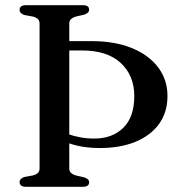

<svg xmlns="http://www.w3.org/2000/svg" viewBox="-20 -720 708 740"><path d="M196.5 -525.5V-561.5H333.5Q422 -561.5 487.5 -535Q553 -508.5 589.2 -460.8Q625.5 -413 625.5 -350Q625.5 -287 592.8 -242Q560 -197 501.5 -173.2Q443 -149.5 365.5 -149.5Q329 -149.5 298.8 -154.5Q268.5 -159.5 243 -168.8Q217.5 -178 195 -191.5L201 -223.5Q219 -212.5 241.2 -204Q263.5 -195.5 289.2 -190.8Q315 -186 343 -186Q413 -186 455.2 -227.5Q497.5 -269 497.5 -349.5Q497.5 -429 445.5 -477.2Q393.5 -525.5 296 -525.5ZM247 -71Q247 -59.5 253.8 -53.5Q260.5 -47.5 271.5 -44L304.5 -36.5Q314 -33 318.8 -28.8Q323.5 -24.5 323.5 -17Q323.5 -9.5 317.8 -4.8Q312 0 299 0H80Q67.5 0 61.5 -5Q55.5 -10 55.5 -18Q55.5 -32 74.5 -38L107.5 -44Q119 -47 125.8 -53.2Q132.5 -59.5 132.5 -71V-629Q132.5 -640.5 125.8 -646.8Q119 -653 107.5 -656L74.5 -662Q55.5 -668 55.5 -682Q55.5 -690.5 61.5 -695.2Q67.5 -700 80 -700H299Q312 -700 317.8 -695.5Q323.5 -691 323.5 -683Q323.5 -676 318.8 -671.5Q314 -667 304.5 -663.5L271.5 -656Q260.5 -652.5 253.8 -646.5Q247 -640.5 247 -629Z"/></svg>

Font: Fraunces
Style: Regular
Weight: 400
Version: Version 1.000;[b76b70a41]